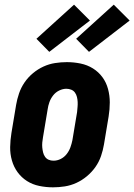

<svg xmlns="http://www.w3.org/2000/svg" viewBox="-20 -794 575 822"><path d="M207 8Q207 8 207 8Q207 8 207 8Q177 8 148 2Q119 -4 95.5 -19Q72 -34 55.5 -56.5Q39 -79 31 -107Q23 -135 23.5 -164.5Q24 -194 29 -225L49 -345Q53 -369 61.5 -394Q70 -419 85 -441Q100 -463 121 -480.5Q142 -498 166 -509Q190 -520 215.5 -524Q241 -528 266 -528Q266 -528 266 -528Q266 -528 266 -528Q296 -528 325 -522Q354 -516 378 -501Q402 -486 418.5 -463.5Q435 -441 442.5 -413Q450 -385 450 -355.5Q450 -326 445 -295L425 -175Q421 -151 412.5 -126Q404 -101 388.5 -79Q373 -57 352 -39.5Q331 -22 307 -11Q283 0 257.5 4Q232 8 207 8ZM209 -106Q225 -106 240 -113.5Q255 -121 265.5 -134.5Q276 -148 281.5 -163.5Q287 -179 290 -194L310 -314Q311 -325 312 -336Q313 -347 312.5 -357.5Q312 -368 309.5 -378.5Q307 -389 301 -397.5Q295 -406 285 -410Q275 -414 264 -414Q249 -414 233.5 -406.5Q218 -399 207.5 -385.5Q197 -372 191.5 -356.5Q186 -341 184 -326L164 -206Q162 -195 161 -184Q160 -173 161 -162.5Q162 -152 164.5 -141.5Q167 -131 173 -122.5Q179 -114 188.5 -110Q198 -106 209 -106ZM361 -572 306 -628 467 -774 535 -706ZM191 -572 136 -628 297 -774 365 -706Z"/></svg>

Font: Iosevka SS04 Heavy
Style: Italic
Weight: 900
Italic angle: -9°
Monospace: yes
Designer: Belleve Invis
Foundry: Belleve Invis
Version: Version 19.0.0; ttfautohint (v1.8.4)